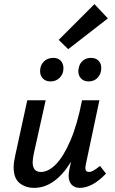

<svg xmlns="http://www.w3.org/2000/svg" viewBox="-20 -903 556 929"><path d="M310 -665 264 -710 437 -883 502 -814ZM174 -559Q174 -587 192 -605Q210 -623 238 -623Q261 -623 274 -609Q287 -595 287 -573Q287 -545 269 -527Q251 -509 225 -509Q201 -509 187.5 -523Q174 -537 174 -559ZM421 -623Q443 -623 456.5 -609.5Q470 -596 470 -574Q470 -546 453 -527.5Q436 -509 409 -509Q386 -509 372.5 -523Q359 -537 359 -558Q359 -564 361 -574Q365 -596 381 -609.5Q397 -623 421 -623ZM464 -100 493 -63Q427 6 366 6Q341 6 326.5 -9.5Q312 -25 312 -54Q312 -63 316 -85L324 -121Q246 6 145 6Q104 6 75 -17Q46 -40 46 -94Q46 -117 54 -152L112 -418H201L144 -162Q138 -132 138 -118Q138 -71 178 -71Q214 -71 250.5 -108Q287 -145 320.5 -222.5Q354 -300 377 -418H461L396 -111Q393 -99 393 -90Q393 -71 411 -71Q421 -71 433 -78Q445 -85 464 -100Z"/></svg>

Font: Ysabeau Infant Semibold
Style: Italic
Weight: 600
Italic angle: -12°
Designer: Christian Thalmann (Catharsis Fonts)
Version: Version 0.003